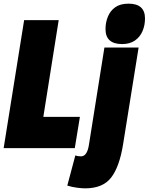

<svg xmlns="http://www.w3.org/2000/svg" viewBox="-32 -810 813 1050"><path d="M-12 0 100 -700H289L205 -171H405L377 0ZM671 -790Q761 -790 761 -709Q761 -672 747.5 -640Q734 -608 706 -588.5Q678 -569 636 -569Q545 -569 545 -651Q545 -687 558 -719Q571 -751 598.5 -770.5Q626 -790 671 -790ZM726 -550 641 -20Q621 103 575.5 161.5Q530 220 434 220Q416 220 389 216.5Q362 213 336 205L380 40Q389 43 397 44Q405 45 411 45Q444 45 454 -16L539 -550Z"/></svg>

Font: Georama SemiCondensed Black
Style: Italic
Weight: 900
Width: 4
Italic angle: -9°
Designer: Jean-Baptiste Levee
Foundry: Production Type
Version: Version 1.000